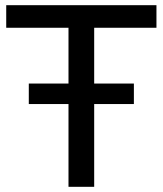

<svg xmlns="http://www.w3.org/2000/svg" viewBox="-20 -720 627 740"><path d="M244 0V-319H91V-398H244V-613H4V-700H583V-613H343V-398H496V-319H343V0Z"/></svg>

Font: Montserrat Medium
Style: Regular
Weight: 500
Designer: Julieta Ulanovsky
Foundry: Julieta Ulanovsky
Version: Version 9.000; ttfautohint (v1.8.4.7-5d5b)